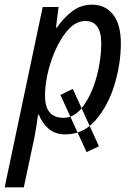

<svg xmlns="http://www.w3.org/2000/svg" viewBox="-55 -566 573 823"><path d="M316 86 204 -159 257 -185 369 61ZM-35 237H47L93 21Q97 1 101 -26Q105 -53 108 -74H112Q125 -39 153 -14.5Q181 10 225 10Q302 10 355 -51Q408 -112 435.5 -202Q463 -292 463 -380Q463 -462 429.5 -504Q396 -546 339 -546Q293 -546 256.5 -519Q220 -492 189 -448H185L196 -536H128ZM217 -61Q138 -61 138 -155Q138 -222 162 -297Q186 -372 225 -424Q264 -476 311 -476Q379 -476 379 -379Q379 -310 359 -236.5Q339 -163 302.5 -112Q266 -61 217 -61Z"/></svg>

Font: Noto Sans UI SemiCondensed
Style: Italic
Weight: 400
Width: 4
Italic angle: -12°
Designer: Monotype Design Team
Foundry: Monotype Imaging Inc.
Version: Version 1.901